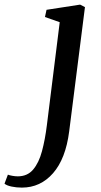

<svg xmlns="http://www.w3.org/2000/svg" viewBox="-142 -578 448 852"><path d="M165 5Q149.5 126.5 93.5 190.5Q37.5 254.5 -45 254.5Q-69.5 254.5 -91.2 249.8Q-113 245 -122 237L-107 197Q-100 200 -87.2 202.2Q-74.5 204.5 -63 204.5Q-20.5 204.5 5 174.5Q30.5 144.5 44.2 93.2Q58 42 66 -22.5L123 -479.5L57.5 -502.5L64.5 -534.5L213.5 -557.5L235 -546.5Z"/></svg>

Font: Merriweather Text Regular
Style: Italic
Weight: 400
Italic angle: -7.8°
Designer: Eben Sorkin
Foundry: Eben Sorkin
Version: Version 2.100; ttfautohint (v1.7.19-72a1) -l 8 -r 50 -G 200 